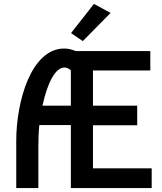

<svg xmlns="http://www.w3.org/2000/svg" viewBox="-20 -960 827 981"><path d="M460 -940 343 -791 403 -750 545 -894ZM181 -321H342V1H755V-100H455V-320H681V-420H455V-600H748V-699H367C348 -707 329 -712 308 -712C140 -712 63 -444 63 -240V1H176V-214C176 -244 177 -285 181 -321ZM342 -420H197C222 -537 263 -615 309 -615C315 -615 327 -614 342 -601Z"/></svg>

Font: Mint Spirit
Style: Bold
Weight: 700
Designer: HARENDAL Hirwen
Foundry: Arkandis Digital Foundry.
Version: Version 1.004;FFEdit